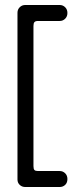

<svg xmlns="http://www.w3.org/2000/svg" viewBox="-20 -750 325 769"><path d="M219 -1H81Q68 -1 59 -9.5Q50 -18 50 -31V-699Q50 -712 59 -721Q68 -730 81 -730H219Q232 -730 241 -721Q250 -712 250 -698Q250 -684 241 -675Q232 -666 219 -666H132Q122 -666 118 -661.5Q114 -657 114 -646V-85Q114 -73 118 -69Q122 -65 132 -65H219Q232 -65 241 -56Q250 -47 250 -33Q250 -18 241 -9.5Q232 -1 219 -1Z"/></svg>

Font: Gardens CM
Style: Regular
Weight: 400
Designer: Created by: Aleksander Shevchuk, 2010. Modifed by: Daren Olsen, 2020.
Foundry: High-Logic / FontCreator v.13.0.0 build 2663 (64-bit)
Version: Version 3.003 Ukrainian, initial release